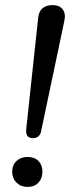

<svg xmlns="http://www.w3.org/2000/svg" viewBox="-20 -732 275 756"><path d="M110 -188Q96 -188 89 -195.5Q82 -203 83 -221L130 -659Q132 -686 147 -699Q162 -712 187 -712Q214 -712 227 -695Q240 -678 233 -648L142 -216Q140 -203 131.5 -195.5Q123 -188 110 -188ZM88 4Q62 4 45 -13Q28 -30 28 -56Q28 -82 45 -98Q62 -114 88 -114Q116 -114 131.5 -98Q147 -82 147 -56Q147 -30 131.5 -13Q116 4 88 4Z"/></svg>

Font: Nunito ExtraLight Medium
Style: Italic
Weight: 500
Italic angle: -9°
Version: Version 3.602